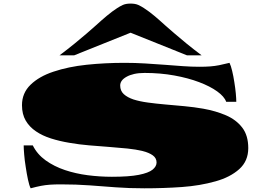

<svg xmlns="http://www.w3.org/2000/svg" viewBox="-20 -1001 1427 1049"><path d="M147.5 27.8Q139.6 12.2 132.8 -19.8Q126 -51.8 120.6 -88.4Q114.7 -124.5 112.1 -157Q109.4 -189.5 109.4 -206.5H159.2Q183.1 -158.2 229.2 -125Q275.4 -91.8 335 -71.8Q393.6 -52.2 459.2 -43.7Q524.9 -35.2 591.3 -35.2Q685.5 -35.2 738.5 -45.7Q791.5 -56.2 813.5 -74Q835.4 -91.8 835.4 -113.3Q835.4 -137.2 814.9 -152.1Q794.4 -167 759.3 -175.8Q723.6 -184.6 676.5 -189.5Q629.4 -194.3 576.7 -198.2Q523.4 -202.1 467.8 -206.8Q412.1 -211.4 359.4 -220.7Q306.2 -229.5 259 -244.4Q211.9 -259.3 176.8 -283.2Q141.1 -307.1 120.6 -342Q100.1 -377 100.1 -426.3Q100.1 -492.7 147 -538.1Q193.8 -583.5 272 -609.4Q353.5 -636.7 453.4 -647.2Q553.2 -657.7 660.6 -657.7Q718.3 -657.7 773.4 -654.3Q828.6 -650.9 880.4 -647Q931.6 -643.1 978.8 -639.6Q1025.9 -636.2 1067.9 -636.2Q1104.5 -636.2 1129.2 -638.2Q1153.8 -640.1 1177.5 -644.8Q1201.2 -649.4 1233.9 -657.7Q1241.7 -642.1 1248.5 -613.3Q1255.4 -584.5 1260.3 -552.2Q1265.6 -520 1268.3 -491Q1271 -461.9 1271 -444.8H1215.8Q1205.6 -473.6 1166.5 -501.7Q1127.4 -529.8 1067.9 -552.2Q1008.8 -574.7 932.4 -588.6Q856 -602.5 770 -602.5Q737.8 -602.5 713.1 -596.9Q688.5 -591.3 671.4 -581.5Q636.7 -562.5 636.7 -533.7Q636.7 -504.9 656.2 -486.8Q675.8 -468.8 709.5 -457.5Q743.2 -446.8 788.1 -440.7Q833 -434.6 883.3 -430.2Q934.1 -425.8 987.1 -420.9Q1040 -416 1090.3 -407.2Q1158.7 -395 1214.4 -371.1Q1270 -347.2 1303.2 -304.2Q1336.4 -261.2 1336.4 -191.9Q1336.4 -121.1 1287.1 -76.9Q1237.8 -32.7 1157.7 -10.3Q1072.8 13.7 973.9 20.8Q875 27.8 768.6 27.8Q686 27.8 614 22.5Q542 17.1 469.5 11.7Q397 6.3 312 6.3Q277.3 6.3 252.7 8.1Q228 9.8 204.1 14.4Q180.2 19 147.5 27.8ZM305.2 -698.7Q328.1 -715.8 348.4 -731.7Q368.7 -747.6 386.7 -762.2Q422.9 -791.5 451.4 -816.2Q480 -840.8 502.9 -861.3Q536.1 -891.6 564.5 -915.3Q592.8 -939 620.6 -957Q634.8 -966.3 651.1 -973.9Q667.5 -981.4 693.4 -981.4Q719.2 -981.4 735.6 -973.9Q752 -966.3 766.1 -957Q793.9 -939 822.3 -915.3Q850.6 -891.6 883.8 -861.3L935.5 -816.4Q964.4 -791.5 1000.2 -762.2Q1036.1 -732.9 1081.5 -698.7H1001.5L693.4 -822.3L385.3 -698.7Z"/></svg>

Font: Asset
Style: Regular
Weight: 400
Version: Version 1.003; ttfautohint (v1.8.4.7-5d5b)